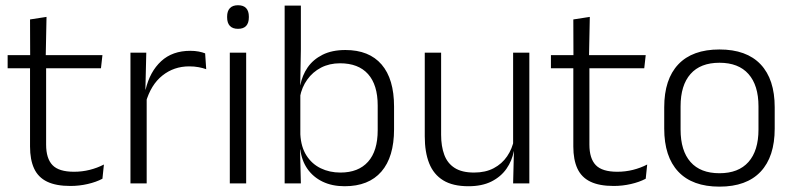

<svg xmlns="http://www.w3.org/2000/svg" viewBox="-20 -684 2960 716"><path d="M242.5 9.5Q189 9.5 155.8 -6.5Q122.5 -22.5 107.2 -55.5Q92 -88.5 92 -137.5V-455.5H152V-144.5Q152 -93 175.8 -68.2Q199.5 -43.5 256 -43.5Q286 -43.5 314.2 -50.5Q342.5 -57.5 367.5 -70.5L362 -17.5Q338.5 -5 307 2.2Q275.5 9.5 242.5 9.5ZM8.5 -429.5V-478.5H362L356.5 -429.5ZM92.5 -471.5 92 -611.5 153.5 -621 150.5 -471.5Z M523.5 -301.5 508 -348 523 -350Q539 -417 581 -455.8Q623 -494.5 689.5 -494.5Q707 -494.5 721 -491.8Q735 -489 745 -485L749 -426Q736.5 -430.5 720.5 -433.5Q704.5 -436.5 685.5 -436.5Q628.5 -436.5 585.5 -402.2Q542.5 -368 523.5 -301.5ZM466.5 0V-487.5H525.5L522 -341L527 -336V0Z M837 0V-487.5H898V0ZM867.5 -576.5Q847.5 -576.5 837.2 -587.5Q827 -598.5 827 -619V-622.5Q827 -642.5 837.2 -653.5Q847.5 -664.5 867.5 -664.5Q888 -664.5 898 -653.5Q908 -642.5 908 -622.5V-619Q908 -598.5 898 -587.5Q888 -576.5 867.5 -576.5Z M1265 10.5Q1218.5 10.5 1183.2 -6.5Q1148 -23.5 1126.5 -54.2Q1105 -85 1100 -126.5H1080L1100 -183Q1102.5 -136 1122.8 -104.2Q1143 -72.5 1176 -56.5Q1209 -40.5 1249.5 -40.5Q1316.5 -40.5 1352.5 -80.8Q1388.5 -121 1388.5 -198.5V-290.5Q1388.5 -367.5 1352.5 -407.8Q1316.5 -448 1248 -448Q1208.5 -448 1177.2 -431.8Q1146 -415.5 1125.8 -387.2Q1105.5 -359 1098.5 -322L1082.5 -366.5H1100Q1107 -403 1127.2 -432.5Q1147.5 -462 1182.8 -479.8Q1218 -497.5 1268 -497.5Q1356.5 -497.5 1403 -443.5Q1449.5 -389.5 1449.5 -286.5V-202Q1449.5 -98.5 1402.2 -44Q1355 10.5 1265 10.5ZM1041.5 0V-663H1102V-500.5L1099.5 -361L1100 -347.5V-142L1099 -122L1102 0Z M1625 -487.5V-181.5Q1625 -138.5 1636.8 -106.8Q1648.5 -75 1675.5 -57.8Q1702.5 -40.5 1748 -40.5Q1790.5 -40.5 1821.2 -56.8Q1852 -73 1871.2 -101.2Q1890.5 -129.5 1897 -164.5L1909.5 -120H1896Q1889.5 -84.5 1868.8 -54.8Q1848 -25 1812.8 -7.2Q1777.5 10.5 1727 10.5Q1668.5 10.5 1632.8 -11.5Q1597 -33.5 1580.5 -75Q1564 -116.5 1564 -175.5V-487.5ZM1954 -487.5V0H1893.5L1896.5 -120.5L1893.5 -123.5V-487.5Z M2268.5 9.5Q2215 9.5 2181.8 -6.5Q2148.5 -22.5 2133.2 -55.5Q2118 -88.5 2118 -137.5V-455.5H2178V-144.5Q2178 -93 2201.8 -68.2Q2225.5 -43.5 2282 -43.5Q2312 -43.5 2340.2 -50.5Q2368.5 -57.5 2393.5 -70.5L2388 -17.5Q2364.5 -5 2333 2.2Q2301.5 9.5 2268.5 9.5ZM2034.5 -429.5V-478.5H2388L2382.5 -429.5ZM2118.5 -471.5 2118 -611.5 2179.5 -621 2176.5 -471.5Z M2663 12Q2562 12 2509.5 -43.8Q2457 -99.5 2457 -204.5V-284Q2457 -388.5 2509.5 -444Q2562 -499.5 2663 -499.5Q2764 -499.5 2816.5 -444Q2869 -388.5 2869 -284V-204.5Q2869 -99.5 2816.5 -43.8Q2764 12 2663 12ZM2663 -38Q2734 -38 2771.2 -80Q2808.5 -122 2808.5 -201V-287.5Q2808.5 -366 2771.2 -408Q2734 -450 2663 -450Q2592 -450 2555 -408Q2518 -366 2518 -287.5V-201Q2518 -122 2555 -80Q2592 -38 2663 -38Z"/></svg>

Font: Anek Telugu Light
Style: Regular
Weight: 300
Version: Version 1.003